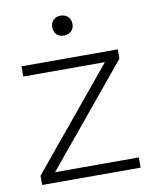

<svg xmlns="http://www.w3.org/2000/svg" viewBox="-79 -738 629 797"><g transform="rotate(-10 236.0 -339.5)"><path d="M34 0V-39L379 -457H35V-500H441V-461L96 -43H449V0ZM231 -679Q250 -679 262 -667.5Q274 -656 274 -637Q274 -618 262 -606.5Q250 -595 231 -595Q212 -595 200.5 -606.5Q189 -618 189 -637Q189 -656 200.5 -667.5Q212 -679 231 -679Z"/></g></svg>

Font: Prodigy Sans Light
Style: Regular
Weight: 300
Designer: Wei Huang
Foundry: Wei Huang
Version: Version 1.003; ttfautohint (v1.8.3)